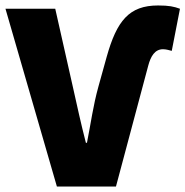

<svg xmlns="http://www.w3.org/2000/svg" viewBox="-30 -682 678 702"><path d="M178 0H394L512 -442C521 -476 536 -502 566 -502C578 -502 590 -498 598 -496L628 -650C606 -658 588 -662 548 -662C442 -662 397 -606 360 -474L330 -366C310 -294 302 -230 288 -160H284C266 -230 252 -294 236 -366L172 -650H-10Z"/></svg>

Font: Source Sans Pro Black
Style: Regular
Weight: 900
Designer: Paul D. Hunt
Foundry: Adobe Systems Incorporated
Version: Version 3.006;hotconv 1.0.111;makeotfexe 2.5.65597